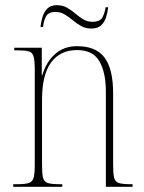

<svg xmlns="http://www.w3.org/2000/svg" viewBox="-20 -720 556 740"><path d="M31 0V-10H44Q76 -10 90.5 -14.5Q105 -19 109.5 -34.5Q114 -50 114 -85V-451Q114 -486 109.5 -502Q105 -518 91 -522Q77 -526 47 -526H35V-536H141V-430H143Q158 -481 192 -511.5Q226 -542 277 -542Q350 -542 383 -498Q416 -454 416 -361V-85Q416 -50 420 -34.5Q424 -19 438.5 -14.5Q453 -10 484 -10H491V0H388V-367Q388 -441 363 -484Q338 -527 277 -527Q212 -527 177 -479.5Q142 -432 142 -336V-85Q142 -50 146 -34.5Q150 -19 164.5 -14.5Q179 -10 211 -10H220V0ZM332 -610Q310 -610 293 -619.5Q276 -629 260.5 -642Q245 -655 229 -664.5Q213 -674 194 -674Q166 -674 157 -656Q148 -638 146 -616H136Q138 -634 143.5 -653.5Q149 -673 162 -686.5Q175 -700 199 -700Q221 -700 238 -690.5Q255 -681 270 -668Q285 -655 301 -645.5Q317 -636 336 -636Q366 -636 375 -653.5Q384 -671 387 -692H397Q395 -673 389 -654Q383 -635 370 -622.5Q357 -610 332 -610Z"/></svg>

Font: Noto Serif Display Condensed Thin
Style: Regular
Weight: 100
Width: 3
Designer: Monotype Design Team
Foundry: Monotype Imaging Inc.
Version: Version 2.009